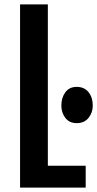

<svg xmlns="http://www.w3.org/2000/svg" viewBox="-20 -854 442 874"><path d="M329.1 -293.5Q295.9 -293.5 277.6 -317.1Q259.3 -340.8 259.3 -373.5Q259.3 -409.2 277.3 -433.8Q295.4 -458.5 329.1 -458.5Q364.3 -458.5 383.3 -434.1Q402.3 -409.7 402.3 -373.5Q402.3 -341.3 383.1 -317.4Q363.8 -293.5 329.1 -293.5ZM71.3 0V-834H197.8V-99.6H370.1V0Z"/></svg>

Font: FjallaOne
Style: Regular
Weight: 400
Designer: Irina Smirnova
Foundry: Irina Smirnova
Version: Version 1.001